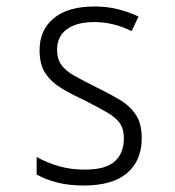

<svg xmlns="http://www.w3.org/2000/svg" viewBox="-20 -562 540 592"><path d="M238 10Q192 10 155.5 0.5Q119 -9 93 -24V-78Q125 -60 162 -49.5Q199 -39 241 -39Q307 -39 334.5 -65Q362 -91 362 -135Q362 -164 349.5 -182Q337 -200 310 -215.5Q283 -231 242 -252Q201 -271 169.5 -290Q138 -309 120 -336Q102 -363 102 -407Q102 -470 146 -506Q190 -542 271 -542Q309 -542 342 -534Q375 -526 407 -511L386 -466Q330 -494 270 -494Q217 -494 186.5 -472Q156 -450 156 -408Q156 -380 169.5 -361.5Q183 -343 210 -328Q237 -313 277 -293Q316 -274 347.5 -255.5Q379 -237 398 -209.5Q417 -182 417 -136Q417 -67 372 -28.5Q327 10 238 10Z"/></svg>

Font: Noto Sans Mono ExtraCondensed Light
Style: Regular
Weight: 300
Width: 2
Designer: Monotype Design Team
Foundry: Monotype Imaging Inc.
Version: Version 2.014; ttfautohint (v1.8.4.7-5d5b)